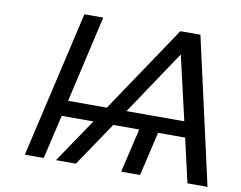

<svg xmlns="http://www.w3.org/2000/svg" viewBox="-79 -836 1182 942"><g transform="rotate(10 512.5 -364.5)"><path d="M746 -729H846L1010 0H910L860 -219H725L674 0H580L631 -219H502L354 0H255L403 -219H245L194 0H100L268 -729H362L263 -297H456ZM842 -297 768 -617 554 -297Z"/></g></svg>

Font: Miedinger
Style: Italic
Weight: 400
Italic angle: -13°
Version: Version 001.000